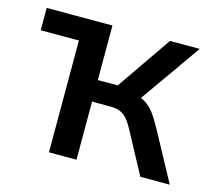

<svg xmlns="http://www.w3.org/2000/svg" viewBox="-78 -586 759 680"><g transform="rotate(15 301.5 -246.0)"><path d="M154 0V-410H14V-492H255V-292H328L466 -492H575L404 -249L387 -278Q414 -274 432.5 -263.5Q451 -253 466 -233.5Q481 -214 499 -181L597 0H489L409 -149Q397 -172 385.5 -186Q374 -200 359 -206.5Q344 -213 320 -213H255V0Z"/></g></svg>

Font: Nunito Sans 10pt SemiCondensed SemiBold
Style: Regular
Weight: 600
Width: 4
Designer: Vernon Adams
Foundry: Vernon Adams
Version: Version 3.101;gftools[0.9.27]